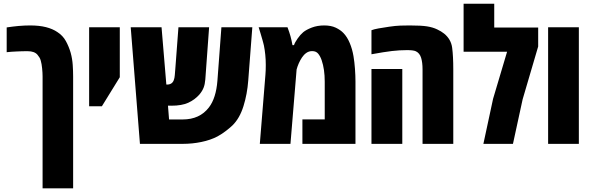

<svg xmlns="http://www.w3.org/2000/svg" viewBox="-20 -777 3191 1037"><path d="M210 240.2V-363.8Q210 -383.3 207.5 -408Q205.1 -432.6 200.2 -449.2Q197.8 -459 192.9 -466.8Q188 -474.6 182.6 -481Q166.5 -500.5 129.4 -500.5Q112.8 -500.5 99.9 -500.2Q86.9 -500 69.8 -499Q57.6 -498.5 43.9 -497.6Q30.3 -496.6 16.1 -495.1V-628.9Q32.2 -631.3 48.3 -633.3Q64.5 -635.3 79.6 -636.7Q114.3 -639.6 142.6 -639.6Q191.9 -639.6 228.3 -630.4Q264.6 -621.1 289.6 -604Q319.3 -585 335.7 -555.2Q352.1 -525.4 361.8 -491.7Q370.6 -459.5 372.8 -426.3Q375 -393.1 375 -363.8V240.2Z M461.4 -203.1V-629.9H627V-359.9L530.3 -203.1Z M735.8 0 686 -629.9H852.5L878.4 -320.3Q909.2 -318.8 918.5 -343.8Q922.9 -355 924.1 -371.3Q925.3 -387.7 927.2 -409.7L943.8 -629.9H1109.4L1088.9 -347.7Q1086.9 -321.8 1079.6 -303.2Q1072.3 -284.7 1057.1 -266.6Q1032.2 -238.3 997.1 -222.2Q961.9 -206.1 905.8 -206.1Q900.9 -206.1 896.5 -206.3Q892.1 -206.5 887.2 -206.5L893.1 -131.8H966.8Q1058.6 -131.8 1108.4 -196.8Q1147 -247.1 1154.3 -341.3L1175.8 -629.9H1342.8L1320.8 -342.3Q1315.4 -269 1294.9 -203.4Q1274.4 -137.7 1235.4 -99.6Q1226.1 -90.3 1202.9 -72Q1179.7 -53.7 1154.3 -40Q1117.2 -20.5 1068.1 -10.3Q1019 0 966.8 0Z M1383.3 0 1413.6 -373.5Q1414.6 -383.3 1415 -397.5Q1415.5 -411.6 1415.5 -426.3Q1415.5 -454.6 1412.8 -481.2Q1410.2 -507.8 1405.3 -531.7Q1403.3 -539.1 1401.6 -546.4Q1399.9 -553.7 1397.9 -560.1Q1393.1 -577.6 1387.7 -595Q1382.3 -612.3 1377 -629.9H1532.7Q1543 -603 1549.1 -580.8Q1555.2 -558.6 1559.6 -533.2H1567.9Q1572.3 -547.4 1587.4 -568.8Q1602.5 -590.3 1617.7 -603Q1634.3 -616.7 1664.3 -628.2Q1694.3 -639.6 1731 -639.6Q1768.1 -639.6 1793.7 -627.4Q1819.3 -615.2 1835.4 -598.1Q1855.5 -577.1 1869.1 -544.4Q1882.8 -511.7 1889.2 -473.6Q1894.5 -442.9 1897.2 -405.5Q1899.9 -368.2 1899.9 -336.9V0H1613.3V-132.3H1733.9V-335.9Q1733.9 -403.3 1717.3 -451.7Q1710 -473.1 1698.5 -487.1Q1687 -501 1666 -501Q1648.4 -501 1634.5 -491.2Q1620.6 -481.4 1610.8 -466.3Q1591.8 -437.5 1582 -401.9L1548.8 0Z M2262.2 0V-402.3Q2262.2 -439.9 2254.4 -465.1Q2246.6 -490.2 2226.1 -500Q2212.9 -506.3 2178.7 -506.3Q2138.7 -506.3 2097.2 -501.5Q2055.7 -496.6 1986.3 -483.9V-613.8Q2000 -619.1 2024.2 -623.5Q2048.3 -627.9 2082.5 -632.8Q2115.7 -637.7 2141.8 -638.7Q2168 -639.6 2192.9 -639.6Q2255.4 -639.6 2286.9 -634.5Q2318.4 -629.4 2341.3 -618.2Q2363.3 -607.9 2378.4 -595.7Q2416 -565.4 2422.1 -519.3Q2428.2 -473.1 2428.2 -401.9V0ZM1986.3 0V-404.3H2152.8V0Z M2590.8 0 2643.1 -243.2 2718.8 -497.6H2483.9V-756.8H2649.4V-628.4H2886.7V-525.9L2802.7 -240.2L2750.5 0Z M2940.4 0V-629.9H3106.4V0Z"/></svg>

Font: Open Sans Condensed ExtraBold
Style: Regular
Weight: 800
Width: 3
Designer: Monotype Design Team
Foundry: Monotype Imaging Inc.
Version: Version 3.000; ttfautohint (v1.8.4)